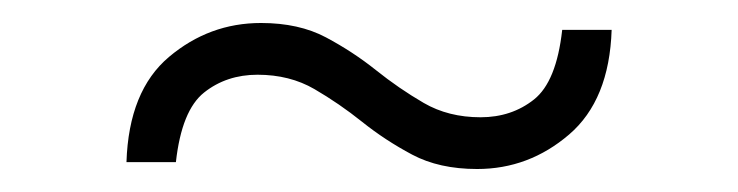

<svg xmlns="http://www.w3.org/2000/svg" viewBox="-20 -350 642 167"><path d="M395 -203Q440 -203 475 -233Q510 -263 512 -324H469Q464 -279 444.5 -263.5Q425 -248 398 -248Q370 -248 348.5 -260.5Q327 -273 307 -289Q287 -305 263.5 -317.5Q240 -330 207 -330Q162 -330 127 -300.5Q92 -271 90 -209H133Q138 -254 157.5 -269.5Q177 -285 204 -285Q232 -285 253.5 -272.5Q275 -260 295 -244Q315 -228 338.5 -215.5Q362 -203 395 -203Z"/></svg>

Font: Plus Jakarta Sans ExtraLight
Style: Regular
Weight: 200
Designer: Gumpita Rahayu
Foundry: Tokotype
Version: Version 2.004; ttfautohint (v1.8.3)